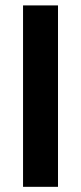

<svg xmlns="http://www.w3.org/2000/svg" viewBox="-20 -705 305 724"><path d="M198.7 -684.6V-0.5H66.9V-684.6Z"/></svg>

Font: Vazirmatn UI FD ExtraBold
Style: Regular
Weight: 800
Designer: Saber Rastikerdar
Foundry: Saber Rastikerdar
Version: Version 33.003